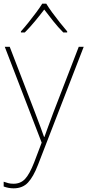

<svg xmlns="http://www.w3.org/2000/svg" viewBox="-26 -783 476 1046"><path d="M0 -528H27L164 -172Q182 -124 194.5 -91Q207 -58 214 -37H216Q224 -59 235.5 -91Q247 -123 264 -168L403 -528H430L181 115Q156 180 126.5 211.5Q97 243 48 243Q21 243 -6 233V207Q8 212 20 215Q32 218 48 218Q86 218 110.5 192Q135 166 160 102L201 -6ZM226 -763Q238 -743 258 -715.5Q278 -688 300 -660.5Q322 -633 340 -612V-606H319Q291 -634 263.5 -668.5Q236 -703 215 -731Q194 -703 165.5 -668.5Q137 -634 109 -606H88V-612Q107 -633 129 -660.5Q151 -688 171.5 -715.5Q192 -743 204 -763Z"/></svg>

Font: Noto Sans Sinhala UI Thin
Style: Regular
Weight: 100
Designer: Jelle Bosma - Monotype Design Team
Foundry: Monotype Imaging Inc.
Version: Version 2.006; ttfautohint (v1.8.4.7-5d5b)